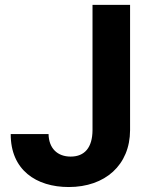

<svg xmlns="http://www.w3.org/2000/svg" viewBox="-20 -747 610 777"><path d="M354.4 -727.3V-220.2C354 -150.2 322.8 -113.3 266 -113.3C212.4 -113.3 177.6 -146.7 176.5 -204.5H23.4C22.7 -59.3 126.4 9.9 258.2 9.9C405.5 9.9 506 -79.2 506.4 -220.2V-727.3Z"/></svg>

Font: Margiela Sans
Style: Bold
Weight: 700
Designer: Stefan Endress, Andreas Faust
Version: Version 1.100;FEAKit 1.0